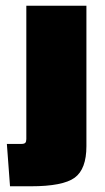

<svg xmlns="http://www.w3.org/2000/svg" viewBox="-20 -641 366 671"><path d="M282 -621V-130Q282 -50 241 -20Q200 10 88 10H15L4 -138H54Q65 -138 68.5 -142Q72 -146 72 -155V-621Z"/></svg>

Font: Passion One
Style: Bold
Weight: 700
Designer: Alejandro Lo Celso
Foundry: Fontstage
Version: Version 1.002